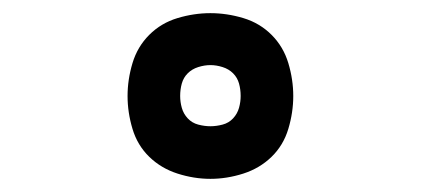

<svg xmlns="http://www.w3.org/2000/svg" viewBox="-20 -801 640 292"><path d="M300 -529Q275 -529 250 -537Q225 -545 207 -562.5Q189 -580 181.5 -605Q174 -630 174 -655Q174 -680 181.5 -705Q189 -730 207 -748Q225 -766 250 -773.5Q275 -781 300 -781Q325 -781 350 -773.5Q375 -766 393 -748Q411 -730 418.5 -705Q426 -680 426 -655Q426 -630 418.5 -605Q411 -580 393 -562.5Q375 -545 350 -537Q325 -529 300 -529ZM300 -609Q309 -609 318.5 -611.5Q328 -614 334.5 -621Q341 -628 343.5 -637Q346 -646 346 -655Q346 -665 343.5 -674Q341 -683 334.5 -689.5Q328 -696 318.5 -699Q309 -702 300 -702Q291 -702 281.5 -699Q272 -696 265.5 -689.5Q259 -683 256.5 -674Q254 -665 254 -655Q254 -646 256.5 -637Q259 -628 265.5 -621Q272 -614 281.5 -611.5Q291 -609 300 -609Z"/></svg>

Font: R Plex Mono
Style: Bold
Weight: 700
Monospace: yes
Designer: Belleve Invis
Foundry: Belleve Invis
Version: Version 31.8.0